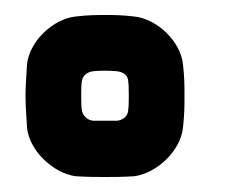

<svg xmlns="http://www.w3.org/2000/svg" viewBox="-20 -787 320 256"><path d="M81 -765C51 -762 19 -732 16 -701C15 -684 14 -671 14 -659C14 -647 15 -635 16 -617C19 -586 51 -556 81 -552C98 -551 109 -551 120 -551C131 -551 143 -551 159 -552C189 -556 221 -586 224 -617C226 -635 226 -647 226 -659C226 -671 226 -684 224 -701C221 -732 189 -762 159 -765C143 -767 131 -767 120 -767C109 -767 98 -767 81 -765ZM89 -641C88 -647 88 -672 89 -678C90 -686 96 -691 104 -692C113 -693 127 -693 136 -692C145 -691 151 -686 151 -678C152 -672 152 -647 151 -641C151 -633 145 -627 136 -626H104C96 -627 90 -633 89 -641Z"/></svg>

Font: Fervojo
Style: Bold
Weight: 700
Designer: kohakuno
Version: ver.1.0